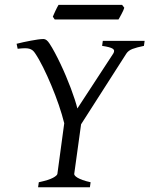

<svg xmlns="http://www.w3.org/2000/svg" viewBox="-20 -787 628 807"><path d="M357.9 0H140.1L143.1 -21Q185.5 -30.3 202.9 -39.8Q220.2 -49.3 221.2 -56.2L250 -269Q241.2 -304.7 227.1 -345.9Q212.9 -387.2 196 -427.5Q179.2 -467.8 161.4 -503.7Q143.6 -539.6 127 -564Q122.1 -571.3 116.5 -575.7Q110.8 -580.1 102.8 -582.3Q94.7 -584.5 83 -584.2Q71.3 -584 54.2 -582L49.8 -603Q63 -606.4 78.9 -609.9Q94.7 -613.3 110.4 -616.2Q126 -619.1 139.9 -621.1Q153.8 -623 163.1 -623Q175.8 -623 188 -604Q198.7 -587.9 210.4 -565.9Q222.2 -543.9 234.1 -518.8Q246.1 -493.7 257.1 -467.5Q268.1 -441.4 277.6 -416.3Q287.1 -391.1 294.2 -369.1Q301.3 -347.2 305.2 -331.1L456.1 -562Q464.4 -575.7 453.4 -582.5Q442.4 -589.4 409.2 -594.2L412.1 -615.2H587.9L585 -594.2Q554.2 -587.9 536.9 -581.3Q519.5 -574.7 511.2 -562L320.8 -264.6L292 -56.2Q291.5 -53.2 294.7 -49.1Q297.9 -44.9 305.9 -40Q314 -35.2 327.4 -30.3Q340.8 -25.4 360.8 -21ZM502.4 -754.4Q501 -749 497.8 -742.2Q494.6 -735.4 491 -728.5Q487.3 -721.7 483.9 -715.3Q480.5 -709 478 -705.1H210L202.1 -716.8Q204.1 -721.7 207 -728.3Q210 -734.9 213.1 -741.7Q216.3 -748.5 219.7 -755.1Q223.1 -761.7 226.1 -766.6H493.2Z"/></svg>

Font: Gentium Basic
Style: Italic
Weight: 400
Italic angle: -8°
Designer: J. Victor Gaultney and Annie Olsen
Foundry: SIL International
Version: Version 1.102; 2013; Maintenance release